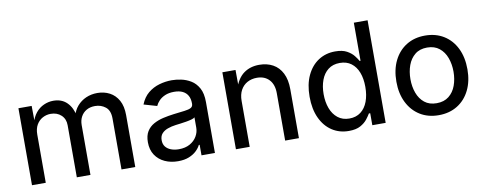

<svg xmlns="http://www.w3.org/2000/svg" viewBox="-63 -1029 3385 1341"><g transform="rotate(-10 1630.0 -358.0)"><path d="M74.7 0V-545.9H168.5L169.9 -421.4H162.6Q174.3 -466.8 198.5 -496.3Q222.7 -525.9 255.4 -540.5Q288.1 -555.2 323.2 -555.2Q382.8 -555.2 419.4 -518.6Q456.1 -481.9 467.8 -419.4H455.6Q465.3 -462.4 491.7 -492.7Q518.1 -522.9 554.9 -539.1Q591.8 -555.2 635.3 -555.2Q683.1 -555.2 722.2 -534.7Q761.2 -514.2 784.2 -472.7Q807.1 -431.2 807.1 -368.2V0H709.5V-361.3Q709.5 -418.5 677.7 -443.4Q646 -468.3 603.5 -468.3Q568.4 -468.3 542.7 -453.4Q517.1 -438.5 503.2 -412.6Q489.3 -386.7 489.3 -353V0H392.6V-369.6Q392.6 -414.1 363.5 -441.2Q334.5 -468.3 289.1 -468.3Q258.8 -468.3 231.9 -453.9Q205.1 -439.5 188.7 -411.4Q172.4 -383.3 172.4 -341.3V0Z M1109.4 12.2Q1057.6 12.2 1015.6 -7.1Q973.6 -26.4 948.7 -63.7Q923.8 -101.1 923.8 -154.8Q923.8 -201.7 942.1 -231.2Q960.4 -260.7 991.2 -277.8Q1022 -294.9 1059.3 -303.5Q1096.7 -312 1135.3 -316.9Q1184.1 -322.8 1214.4 -326.4Q1244.6 -330.1 1259.5 -338.4Q1274.4 -346.7 1274.4 -366.2V-369.1Q1274.4 -401.4 1262 -423.8Q1249.5 -446.3 1225.3 -458.3Q1201.2 -470.2 1164.6 -470.2Q1127.4 -470.2 1100.8 -458.7Q1074.2 -447.3 1057.4 -429.7Q1040.5 -412.1 1032.2 -393.1L939.5 -419.9Q959.5 -469.7 994.6 -498.5Q1029.8 -527.3 1073.7 -540Q1117.7 -552.7 1162.6 -552.7Q1192.9 -552.7 1228.8 -545.4Q1264.6 -538.1 1297.4 -518.3Q1330.1 -498.5 1351.1 -460.7Q1372.1 -422.9 1372.1 -361.3V0H1276.9V-74.7H1271Q1261.2 -54.2 1240.5 -34.2Q1219.7 -14.2 1187.3 -1Q1154.8 12.2 1109.4 12.2ZM1128.9 -69.3Q1175.3 -69.3 1207.8 -87.6Q1240.2 -106 1257.3 -135.3Q1274.4 -164.6 1274.4 -196.8V-270Q1268.6 -263.7 1251.5 -258.8Q1234.4 -253.9 1212.4 -250.2Q1190.4 -246.6 1169.7 -243.9Q1148.9 -241.2 1136.2 -239.7Q1105.5 -235.8 1079.1 -226.3Q1052.7 -216.8 1036.9 -199.2Q1021 -181.6 1021 -151.9Q1021 -124.5 1034.9 -106.4Q1048.8 -88.4 1073.2 -78.9Q1097.7 -69.3 1128.9 -69.3Z M1618.7 -325.2V0H1521V-545.9H1614.3L1615.2 -413.1H1603.5Q1627.9 -487.3 1673.6 -520Q1719.2 -552.7 1782.7 -552.7Q1837.9 -552.7 1879.6 -529.8Q1921.4 -506.8 1944.6 -460.9Q1967.8 -415 1967.8 -346.7V0H1870.1V-336.4Q1870.1 -397.5 1838.1 -431.9Q1806.2 -466.3 1751 -466.3Q1713.4 -466.3 1683.3 -450Q1653.3 -433.6 1636 -402.1Q1618.7 -370.6 1618.7 -325.2Z M2320.8 11.2Q2253.9 11.2 2201.9 -22.9Q2149.9 -57.1 2120.6 -120.6Q2091.3 -184.1 2091.3 -271.5Q2091.3 -359.4 2121.1 -422.4Q2150.9 -485.4 2202.6 -519Q2254.4 -552.7 2321.3 -552.7Q2373 -552.7 2404.3 -535.4Q2435.5 -518.1 2452.9 -495.8Q2470.2 -473.6 2479 -457.5H2485.4V-727.5H2583V0H2488.3V-85H2479Q2469.7 -68.8 2452.1 -46.1Q2434.6 -23.4 2403.3 -6.1Q2372.1 11.2 2320.8 11.2ZM2339.4 -73.7Q2387.2 -73.7 2420.2 -98.9Q2453.1 -124 2470 -168.9Q2486.8 -213.9 2486.8 -272.5Q2486.8 -331.1 2470 -374.8Q2453.1 -418.5 2420.4 -443.1Q2387.7 -467.8 2339.4 -467.8Q2290 -467.8 2256.8 -441.9Q2223.6 -416 2207.3 -371.8Q2190.9 -327.6 2190.9 -272.5Q2190.9 -216.8 2207.5 -171.9Q2224.1 -127 2257.6 -100.3Q2291 -73.7 2339.4 -73.7Z M2958.5 11.7Q2882.8 11.7 2826.2 -23.4Q2769.5 -58.6 2738 -122.1Q2706.5 -185.5 2706.5 -269.5Q2706.5 -355 2738 -418.7Q2769.5 -482.4 2826.2 -517.6Q2882.8 -552.7 2958.5 -552.7Q3034.2 -552.7 3091.1 -517.6Q3147.9 -482.4 3179.2 -418.7Q3210.4 -355 3210.4 -269.5Q3210.4 -185.5 3179.2 -122.1Q3147.9 -58.6 3091.1 -23.4Q3034.2 11.7 2958.5 11.7ZM2958.5 -73.2Q3010.7 -73.2 3044.9 -100.3Q3079.1 -127.4 3095.5 -172.4Q3111.8 -217.3 3111.8 -270Q3111.8 -322.8 3095.5 -367.9Q3079.1 -413.1 3044.9 -440.4Q3010.7 -467.8 2958.5 -467.8Q2906.2 -467.8 2872.6 -440.4Q2838.9 -413.1 2822.5 -368.2Q2806.2 -323.2 2806.2 -270Q2806.2 -217.3 2822.5 -172.4Q2838.9 -127.4 2872.6 -100.3Q2906.2 -73.2 2958.5 -73.2Z"/></g></svg>

Font: Inter Cardless
Style: Regular
Weight: 400
Designer: Rasmus Andersson
Foundry: rsms
Version: Version 4.001;git-9221beed3